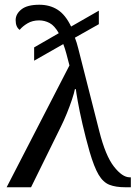

<svg xmlns="http://www.w3.org/2000/svg" viewBox="-20 -790 575 810"><path d="M273 -514Q266 -541 260 -563.5Q254 -586 247 -604L124 -534V-590L228 -650Q210 -682 189 -693Q168 -704 145 -704Q117 -704 96 -691.5Q75 -679 63 -664Q46 -676 46 -705Q46 -731 70.5 -750.5Q95 -770 146 -770Q190 -770 223 -749Q256 -728 280 -678L397 -745V-688L296 -631Q300 -620 303.5 -609.5Q307 -599 310 -586L399 -236Q425 -133 460.5 -87.5Q496 -42 527 -42H532V0H509Q468 0 441.5 -10.5Q415 -21 396 -53Q377 -85 358 -150Q341 -210 328 -266.5Q315 -323 308 -363Q301 -403 300 -414H296Q293 -398 283.5 -369.5Q274 -341 261.5 -310.5Q249 -280 238 -258L111 0H8Z"/></svg>

Font: NotoSerif-Regular
Style: Regular
Weight: 400
Designer: Monotype Design Team
Foundry: Monotype Imaging Inc.
Version: Version 2.007; ttfautohint (v1.8) -l 8 -r 50 -G 200 -x 14 -D